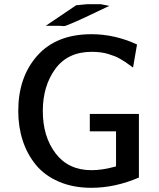

<svg xmlns="http://www.w3.org/2000/svg" viewBox="-20 -876 756 915"><path d="M198 -753 343 -851 395 -856H460L501 -848L383 -792Q342 -773 320 -764Q298 -755 292.5 -753Q287 -751 277.5 -752Q268 -753 265 -753ZM67 -347Q67 -509 158 -611Q249 -713 416 -713Q527 -713 633 -664L614 -554Q611 -556 597.5 -566Q584 -576 577 -580.5Q570 -585 555 -594Q540 -603 527 -608Q514 -613 496.5 -618.5Q479 -624 459 -626.5Q439 -629 417 -629Q303 -629 243.5 -547.5Q184 -466 184 -347Q184 -225 245 -145Q306 -65 416 -65Q442 -65 468.5 -69Q495 -73 513 -78Q531 -83 533 -83V-250H408V-333H642V-30Q529 19 415 19Q328 19 260 -10.5Q192 -40 150.5 -91Q109 -142 88 -207Q67 -272 67 -347Z"/></svg>

Font: Coval
Style: Medium
Weight: 500
Foundry: Context Ltd
Version: Version 001.000